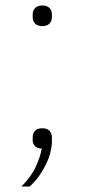

<svg xmlns="http://www.w3.org/2000/svg" viewBox="-20 -535 308 699"><path d="M134 -68Q152 -68 160.5 -58.5Q169 -49 169 -34V-22Q169 20 146 66Q123 112 88 144H58Q94 108 110.5 71.5Q127 35 132 6Q114 5 106.5 -4Q99 -13 99 -24V-34Q99 -49 107 -58.5Q115 -68 134 -68ZM134 -440Q117 -440 108 -449Q99 -458 99 -473V-482Q99 -497 108 -506Q117 -515 134 -515Q151 -515 160 -506Q169 -497 169 -482V-473Q169 -458 160 -449Q151 -440 134 -440Z"/></svg>

Font: IBM Plex Sans Thai ExtraLight
Style: Regular
Weight: 200
Designer: Mike Abbink, Paul van der Laan, Pieter van Rosmalen, Ben Mitchell, Mark Frömberg
Foundry: Bold Monday
Version: Version 1.1